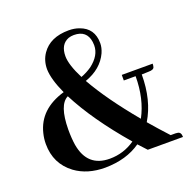

<svg xmlns="http://www.w3.org/2000/svg" viewBox="-111 -704 812 821"><g transform="rotate(-20 294.5 -293.5)"><path d="M234.4 -496.1Q234.4 -549.8 274.4 -565.4Q286.1 -569.3 298.8 -569.3Q357.4 -569.3 365.2 -513.7Q366.2 -505.9 366.2 -498Q366.2 -452.1 317.4 -415Q294.9 -399.4 268.6 -389.6Q234.4 -457 234.4 -496.1ZM263.7 -19.5Q162.1 -19.5 143.6 -126Q138.7 -156.2 138.7 -197.3Q139.6 -309.6 185.5 -332Q251 -204.1 378.9 -55.7Q327.1 -19.5 263.7 -19.5ZM514.6 -311.5H513.7H516.6L546.9 -312.5Q569.3 -312.5 572.3 -324.2Q574.2 -331.1 574.2 -338.9H433.6V-313.5H487.3Q487.3 -210.9 446.3 -134.8Q338.9 -263.7 280.3 -367.2Q355.5 -393.6 383.8 -455.1Q393.6 -477.5 393.6 -498Q393.6 -566.4 332 -587.9Q310.5 -595.7 285.2 -595.7Q200.2 -595.7 162.1 -540Q141.6 -509.8 141.6 -470.7Q142.6 -424.8 174.8 -354.5Q57.6 -320.3 33.2 -219.7Q27.3 -196.3 27.3 -171.9Q27.3 -82 96.7 -30.3Q151.4 9.8 232.4 9.8Q329.1 8.8 394.5 -37.1Q418 -11.7 428.7 0H588.9Q588.9 -22.5 573.2 -24.4Q569.3 -25.4 564.5 -25.4H542Q498 -73.2 464.8 -112.3Q514.6 -194.3 514.6 -311.5Z"/></g></svg>

Font: Abhaya Libre
Style: Bold
Weight: 700
Designer: Pushpananda Ekanayake, Sol Matas, Pathum Egodawatta
Foundry: Mooniak
Version: Version 1.050 ; ttfautohint (v1.6)